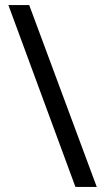

<svg xmlns="http://www.w3.org/2000/svg" viewBox="-20 -735 412 756"><path d="M95 -715 361 1H277L13 -715Z"/></svg>

Font: Noto Sans Hebrew SemiCondensed
Style: Regular
Weight: 400
Width: 4
Designer: Monotype Design Team
Foundry: Monotype Imaging Inc.
Version: Version 2.003